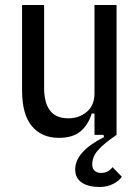

<svg xmlns="http://www.w3.org/2000/svg" viewBox="-20 -538 558 766"><path d="M466 167Q455 184 431 196Q407 208 377 208Q333 208 306.5 190.5Q280 173 280 138Q280 67 395 9L393 0H357V-85H346Q331 -38 300 -13Q269 12 215 12Q146 12 107 -35Q68 -82 68 -178V-518H156V-187Q156 -128 179.5 -97Q203 -66 253 -66Q296 -66 326.5 -92Q357 -118 357 -166V-518H445V0Q390 38 369 63.5Q348 89 348 118Q348 135 358 143.5Q368 152 383 152Q411 152 429 129L466 167Z"/></svg>

Font: IBM Plex Sans Cond Text
Style: Regular
Weight: 450
Width: 3
Designer: Mike Abbink, Paul van der Laan, Pieter van Rosmalen
Foundry: Bold Monday
Version: Version 1.3